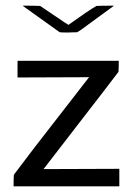

<svg xmlns="http://www.w3.org/2000/svg" viewBox="-20 -660 474 679"><path d="M61 -640Q103 -640 122 -639Q130 -634 208 -581Q215 -576 222 -572Q293 -623 321 -639Q340 -640 382 -640V-639L267 -555L253 -546Q212 -544 191 -546L61 -639ZM42 -445H400Q400 -418 399 -406Q395 -400 341 -330Q333 -320 327 -312L134 -62L402 -63V-1H28Q28 -29 29 -42L101 -137L295 -387L42 -386Z"/></svg>

Font: cwTeXYen
Style: Medium
Weight: 500
Version: Version 1.17